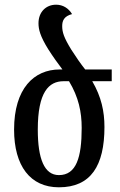

<svg xmlns="http://www.w3.org/2000/svg" viewBox="-20 -788 510 818"><path d="M231 10C367 10 425 -82 425 -247C425 -313 412 -375 373 -442H456V-492H343C324 -516 305 -543 284 -576C252 -628 245 -651 245 -677C245 -700 253 -719 287 -728C272 -753 248 -768 219 -768C176 -768 144 -737 144 -689C144 -663 151 -634 185 -579C206 -546 227 -517 246 -492H234C125 -492 40 -411 40 -236C40 -81 109 10 231 10ZM231 -42C169 -42 141 -111 141 -236C141 -396 188 -442 251 -442H274C315 -374 328 -311 328 -243C328 -117 305 -42 231 -42Z"/></svg>

Font: Noto Serif Armenian ExtraCondensed SemiBold
Style: Regular
Weight: 600
Width: 2
Designer: Monotype Design Team
Foundry: Monotype Imaging Inc.
Version: Version 2.008